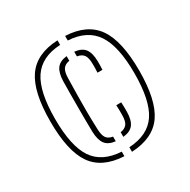

<svg xmlns="http://www.w3.org/2000/svg" viewBox="-140 -737 865 874"><g transform="rotate(-30 292.0 -299.5)"><path d="M58.5 -300Q58.5 -455.5 108.5 -527.5Q158.5 -599.5 271.5 -604.5V-580.5Q171.5 -575.5 127.2 -509.2Q83 -443 83 -300Q83 -157 127.2 -91Q171.5 -25 271.5 -19.5V4.5Q158.5 -1 108.5 -72.8Q58.5 -144.5 58.5 -300ZM201 -164.5Q200.5 -192.5 200.2 -225.8Q200 -259 200 -294.5Q200 -330 200.2 -364.8Q200.5 -399.5 201 -429.5Q202 -473.5 218.2 -495.5Q234.5 -517.5 271.5 -521.5V-497Q248.5 -493.5 238 -478.8Q227.5 -464 227 -431Q226 -377.5 225.2 -336Q224.5 -294.5 224.8 -254.2Q225 -214 227 -164Q228 -131 238.2 -116.5Q248.5 -102 271.5 -98.5V-74Q234.5 -78 218.5 -99.5Q202.5 -121 201 -164.5ZM311.5 4.5V-19.5Q412 -25 456 -91Q500 -157 500 -300Q500 -441.5 455.5 -508.2Q411 -575 311.5 -580.5V-604.5Q424 -599.5 474.5 -527.5Q525 -455.5 525 -300Q525 -144.5 475 -72.8Q425 -1 311.5 4.5ZM311.5 -74V-98.5Q335 -102 345.8 -116.5Q356.5 -131 356.5 -164Q356.5 -176.5 356.5 -186.8Q356.5 -197 355.5 -215H381.5Q382.5 -197.5 382.5 -186.8Q382.5 -176 382.5 -164.5Q382 -121.5 365.8 -99.8Q349.5 -78 311.5 -74ZM311.5 -521.5Q349.5 -517.5 365.8 -495.8Q382 -474 382.5 -430Q382.5 -419 382.5 -410Q382.5 -401 381.5 -386H355.5Q356.5 -400.5 356.5 -409.8Q356.5 -419 356.5 -431Q356.5 -464 345.8 -478.8Q335 -493.5 311.5 -497Z"/></g></svg>

Font: Big Shoulders Stencil Display ExtraLight
Style: Regular
Weight: 250
Designer: Patric King
Foundry: XO Type Co
Version: Version 2.001